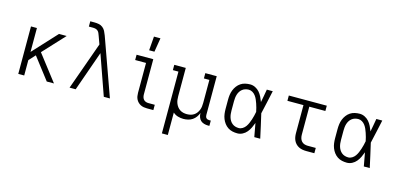

<svg xmlns="http://www.w3.org/2000/svg" viewBox="-81 -1285 4212 2032"><g transform="rotate(15 2025.0 -269.0)"><path d="M429 0 246 -238 182 -168V0H117V-520H182V-258L424 -520H508L289 -284L508 0Z M679 0 866 -523 834 -611Q829 -625 823.5 -638Q818 -651 807.5 -660.5Q797 -670 783 -673.5Q769 -677 755 -677H709V-735H755Q779 -735 803 -730.5Q827 -726 846 -711Q865 -696 876 -674.5Q887 -653 895 -631L908 -595L1121 0H1054L900 -437L746 0Z M1527 0Q1509 0 1491 -3Q1473 -6 1457 -14Q1441 -22 1428 -35Q1415 -48 1407 -64Q1399 -80 1396 -98Q1393 -116 1393 -134V-462H1274V-520H1457V-134Q1457 -119 1461 -104.5Q1465 -90 1474.5 -79Q1484 -68 1498 -63Q1512 -58 1527 -58H1597V0ZM1390 -600 1402 -753H1473L1448 -600Z M1748 215V-462H1687V-520H1813V-210Q1813 -190 1815.5 -170Q1818 -150 1825.5 -131.5Q1833 -113 1845 -97Q1857 -81 1874 -70Q1891 -59 1910.5 -54.5Q1930 -50 1950 -50Q1970 -50 1989.5 -54.5Q2009 -59 2026 -70Q2043 -81 2055 -97Q2067 -113 2074.5 -131.5Q2082 -150 2084.5 -170Q2087 -190 2087 -210V-462H2027V-520H2152V-95Q2152 -86 2154.5 -77Q2157 -68 2163.5 -61.5Q2170 -55 2179 -52.5Q2188 -50 2197 -50H2213V8H2197Q2176 8 2154.5 2Q2133 -4 2117.5 -18Q2102 -32 2094.5 -53Q2087 -74 2087 -95V-100Q2078 -76 2062.5 -54.5Q2047 -33 2025.5 -18.5Q2004 -4 1978 2Q1952 8 1927 8Q1896 8 1866 -1Q1836 -10 1813 -31V215Z M2518 8Q2491 8 2464 2Q2437 -4 2414.5 -19Q2392 -34 2375.5 -56Q2359 -78 2349 -103.5Q2339 -129 2335.5 -156Q2332 -183 2332 -210V-310Q2332 -337 2335.5 -364Q2339 -391 2349 -416.5Q2359 -442 2375.5 -464Q2392 -486 2414.5 -501Q2437 -516 2464 -522Q2491 -528 2518 -528Q2547 -528 2574 -514.5Q2601 -501 2620 -479Q2639 -457 2652 -430.5Q2665 -404 2675 -377Q2682 -413 2688.5 -448.5Q2695 -484 2701 -520H2766Q2751 -456 2738 -391.5Q2725 -327 2709 -263Q2725 -198 2739 -132Q2753 -66 2768 0H2703Q2696 -37 2689.5 -74Q2683 -111 2676 -148Q2666 -120 2653 -93Q2640 -66 2621 -43Q2602 -20 2575 -6Q2548 8 2518 8ZM2518 -50Q2540 -50 2560 -62.5Q2580 -75 2593 -93.5Q2606 -112 2615 -133Q2624 -154 2631 -175.5Q2638 -197 2643.5 -219Q2649 -241 2653 -263Q2649 -285 2643 -306.5Q2637 -328 2630 -349Q2623 -370 2614 -390.5Q2605 -411 2592 -428.5Q2579 -446 2559.5 -458Q2540 -470 2518 -470Q2499 -470 2480.5 -464.5Q2462 -459 2447 -447Q2432 -435 2422 -419Q2412 -403 2406.5 -385Q2401 -367 2399 -348Q2397 -329 2397 -310V-210Q2397 -191 2399 -172Q2401 -153 2406.5 -135Q2412 -117 2422 -101Q2432 -85 2447 -73Q2462 -61 2480.5 -55.5Q2499 -50 2518 -50Z M3272 0Q3252 0 3231 -3.5Q3210 -7 3191.5 -16Q3173 -25 3158 -40Q3143 -55 3134 -74Q3125 -93 3121.5 -113.5Q3118 -134 3118 -155V-462H2942V-520H3358V-462H3182V-155Q3182 -136 3187 -117.5Q3192 -99 3204.5 -84.5Q3217 -70 3235.5 -64Q3254 -58 3272 -58H3361V0Z M3718 8Q3691 8 3664 2Q3637 -4 3614.5 -19Q3592 -34 3575.5 -56Q3559 -78 3549 -103.5Q3539 -129 3535.5 -156Q3532 -183 3532 -210V-310Q3532 -337 3535.5 -364Q3539 -391 3549 -416.5Q3559 -442 3575.5 -464Q3592 -486 3614.5 -501Q3637 -516 3664 -522Q3691 -528 3718 -528Q3747 -528 3774 -514.5Q3801 -501 3820 -479Q3839 -457 3852 -430.5Q3865 -404 3875 -377Q3882 -413 3888.5 -448.5Q3895 -484 3901 -520H3966Q3951 -456 3938 -391.5Q3925 -327 3909 -263Q3925 -198 3939 -132Q3953 -66 3968 0H3903Q3896 -37 3889.5 -74Q3883 -111 3876 -148Q3866 -120 3853 -93Q3840 -66 3821 -43Q3802 -20 3775 -6Q3748 8 3718 8ZM3718 -50Q3740 -50 3760 -62.5Q3780 -75 3793 -93.5Q3806 -112 3815 -133Q3824 -154 3831 -175.5Q3838 -197 3843.5 -219Q3849 -241 3853 -263Q3849 -285 3843 -306.5Q3837 -328 3830 -349Q3823 -370 3814 -390.5Q3805 -411 3792 -428.5Q3779 -446 3759.5 -458Q3740 -470 3718 -470Q3699 -470 3680.5 -464.5Q3662 -459 3647 -447Q3632 -435 3622 -419Q3612 -403 3606.5 -385Q3601 -367 3599 -348Q3597 -329 3597 -310V-210Q3597 -191 3599 -172Q3601 -153 3606.5 -135Q3612 -117 3622 -101Q3632 -85 3647 -73Q3662 -61 3680.5 -55.5Q3699 -50 3718 -50Z"/></g></svg>

Font: Iosevka Etoile Light
Style: Regular
Weight: 300
Designer: Belleve Invis
Foundry: Belleve Invis
Version: Version 25.0.1; ttfautohint (v1.8.4)